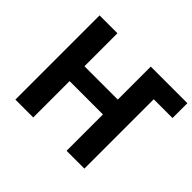

<svg xmlns="http://www.w3.org/2000/svg" viewBox="-159 -933 1151 1151"><g transform="rotate(45 417.0 -357.0)"><path d="M89.8 0V-713.9H241.2V-434.1H523.9V-713.9H834V-587.9H674.8V0H523.9V-308.1H241.2V0Z"/></g></svg>

Font: Open Sans
Style: Bold
Weight: 700
Designer: Monotype Design Team
Foundry: Monotype Imaging Inc.
Version: Version 3.000; ttfautohint (v1.8.4)